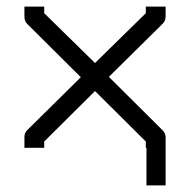

<svg xmlns="http://www.w3.org/2000/svg" viewBox="-20 -496 580 582"><path d="M268 -220 114 -67V-48H54V-80Q54 -93 62 -101L225 -262L62 -424Q54 -432 54 -446V-476H114V-456L268 -305L422 -456V-476H482V-446Q482 -433 473 -424L310 -263L473 -101Q482 -92 482 -80V-79V-48V66H424V-48H422V-67Z"/></svg>

Font: IBM 3270
Style: Regular
Weight: 400
Monospace: yes
Version: Version 2.3.1